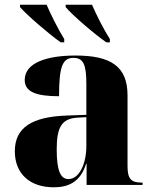

<svg xmlns="http://www.w3.org/2000/svg" viewBox="-20 -786 654 816"><path d="M238 -606H253V-620C227 -662 196 -724 178 -766H65V-756C93 -723 187 -642 238 -606ZM432 -606H447V-620C420 -662 389 -724 371 -766H259V-756C286 -723 380 -642 432 -606ZM208 10C268 10 321 -10 346 -90H348V0H586V-10H582C537 -10 522 -26 522 -80V-381C522 -506 448 -550 301 -550C183 -550 85 -521 85 -446C85 -396 133 -377 231 -377C231 -501 245 -540 292 -540C333 -540 347 -514 347 -430V-298L265 -295C116 -290 43 -244 43 -143C43 -47 108 10 208 10ZM271 -25C237 -25 221 -61 221 -151C221 -245 242 -282 309 -286L347 -288V-166C347 -90 317 -25 271 -25Z"/></svg>

Font: Noto Serif Display ExtraBold
Style: Regular
Weight: 800
Designer: Monotype Design Team
Foundry: Monotype Imaging Inc.
Version: Version 2.009